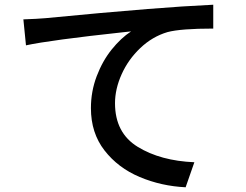

<svg xmlns="http://www.w3.org/2000/svg" viewBox="-20 -757 1040 813"><path d="M172 -680Q418 -704 607 -719Q755 -731 883 -737V-636Q745 -636 689 -621Q625 -602 574 -553.5Q523 -505 495 -442.5Q467 -380 467 -320Q467 -194 563.5 -135Q660 -76 803 -70L766 36Q663 31 571.5 -7.5Q480 -46 422.5 -120Q365 -194 365 -299Q365 -370 389.5 -434.5Q414 -499 453 -547.5Q492 -596 535 -624L506 -621Q191 -587 90 -565L79 -675Q139 -677 172 -680Z"/></svg>

Font: Sinter Medium
Style: Regular
Weight: 500
Foundry: Adobe & rsms
Version: Version 1.000